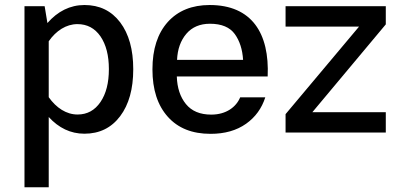

<svg xmlns="http://www.w3.org/2000/svg" viewBox="-20 -539 1627 781"><path d="M79.6 222.7H178.2V-63C218.8 -18.6 267.1 4.9 323.2 4.9C384.8 4.9 433.1 -19 468.8 -66.4C504.4 -113.8 522 -177.2 522 -257.3C522 -337.4 504.4 -400.9 468.8 -448.2C433.1 -495.1 384.8 -518.6 323.7 -518.6C264.6 -518.6 214.4 -492.7 172.9 -445.3L161.6 -513.7H79.6ZM294.9 -440.9C334.5 -440.9 365.7 -424.3 388.7 -391.1C411.6 -357.4 422.9 -313 422.9 -257.8C422.9 -202.1 411.6 -157.7 388.7 -124C365.7 -90.3 335 -73.2 295.4 -73.2C250 -73.2 209 -100.1 178.2 -143.6V-371.1C208 -414.1 249.5 -440.9 294.9 -440.9Z M1068.8 -228C1076.7 -403.3 1004.4 -518.6 833 -518.6C761.2 -518.6 704.1 -495.6 662.6 -449.7C621.1 -403.3 600.1 -339.4 600.1 -256.8C600.1 -174.3 621.1 -110.4 662.6 -64C704.1 -17.6 761.7 5.4 836.4 5.4C894.5 5.4 942.4 -8.3 981 -35.6C1019 -62.5 1044.9 -98.6 1059.1 -143.1H957C940.9 -104 900.4 -72.8 839.4 -72.8C793.9 -72.8 759.8 -86.9 736.3 -115.7C712.9 -144.5 700.7 -181.6 699.2 -228ZM700.2 -295.4C702.1 -338.9 714.8 -374.5 738.3 -401.9C761.2 -428.7 793.5 -442.4 834 -442.4C881.3 -442.4 915 -428.2 935.1 -400.4C955.1 -372.6 966.3 -337.4 968.8 -295.4Z M1440.4 -430.7 1141.6 -74.7V0H1549.3V-82.5H1250.5L1549.3 -439.9V-513.7H1141.6V-430.7Z"/></svg>

Font: Estedad Medium
Style: Regular
Weight: 500
Designer: Amin Abedi
Version: Version 7.3